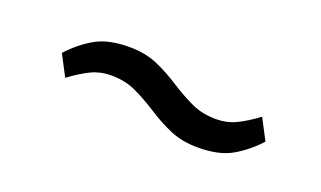

<svg xmlns="http://www.w3.org/2000/svg" viewBox="-32 -486 605 362"><g transform="rotate(20 270.0 -305.0)"><path d="M370 -238Q338 -238 313.5 -248.5Q289 -259 263 -276Q241 -290 219.5 -300Q198 -310 170 -310Q149 -310 131 -301.5Q113 -293 90 -276L68 -318Q90 -342 116 -357Q142 -372 184 -372Q216 -372 240.5 -361.5Q265 -351 291 -334Q313 -320 334.5 -310Q356 -300 384 -300Q405 -300 423 -308.5Q441 -317 464 -334L486 -292Q464 -268 438 -253Q412 -238 370 -238Z"/></g></svg>

Font: IBM Plex Sans Cond
Style: Italic
Weight: 400
Width: 3
Italic angle: -11°
Designer: Mike Abbink, Paul van der Laan, Pieter van Rosmalen
Foundry: Bold Monday
Version: Version 1.3